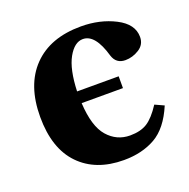

<svg xmlns="http://www.w3.org/2000/svg" viewBox="-99 -597 691 703"><g transform="rotate(-20 247.0 -245.0)"><path d="M34 -241Q34 -365 100.5 -433.5Q167 -502 287 -502Q361 -502 419.5 -472Q478 -442 478 -392Q478 -362 452.5 -346Q427 -330 399 -330Q363 -330 352 -365Q326 -456 278 -456Q245 -456 220.5 -412Q196 -368 193 -283H355V-237H194Q199 -145 234 -105Q269 -65 321 -65Q362 -65 388 -81.5Q414 -98 442 -141L477 -125Q444 -47 392 -17.5Q340 12 269 12Q160 12 97 -53Q34 -118 34 -241Z"/></g></svg>

Font: Heuristica
Style: Bold
Weight: 700
Version: Version 1.0.2